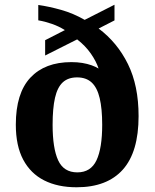

<svg xmlns="http://www.w3.org/2000/svg" viewBox="-20 -782 654 812"><path d="M303.8 10Q224.3 10 166.8 -19.1Q109.3 -48.2 78.1 -106.8Q46.9 -165.5 46.9 -254.8Q46.9 -387.7 108.4 -453.5Q169.9 -519.3 281.9 -519.3Q306.8 -519.3 328.2 -515.8Q349.7 -512.2 367.3 -505.9Q384.9 -499.6 396.9 -492.2Q386.9 -522.9 363.9 -555.8Q340.8 -588.7 306.3 -615.4L170.9 -547.3V-612L254.3 -654.7Q229.3 -670.6 199.8 -680.9Q170.4 -691.2 141.9 -696V-761Q187.3 -754.6 238.5 -740.2Q289.8 -725.8 338.1 -698L464.2 -762V-695.7L397.1 -661.4Q476.2 -602.2 521.1 -511Q566.1 -419.7 566.1 -291Q566.1 -139 499.3 -64.5Q432.6 10 303.8 10ZM307 -53Q364 -53 388.1 -104.1Q412.2 -155.1 412.2 -254.2Q412.2 -322.2 401.6 -366.9Q391 -411.5 367.7 -433.1Q344.4 -454.7 306 -454.7Q268.2 -454.7 245.4 -433.7Q222.7 -412.6 212.6 -368.3Q202.5 -324 202.5 -254.2Q202.5 -155.1 225.9 -104.1Q249.4 -53 307 -53Z"/></svg>

Font: Noto Serif Gurmukhi
Style: Regular
Weight: 400
Designer: Vaibhav Singh and the Monotype Design Team
Foundry: Monotype Imaging Inc.
Version: Version 2.003